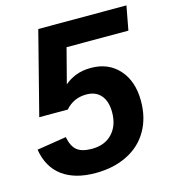

<svg xmlns="http://www.w3.org/2000/svg" viewBox="-105 -774 778 870"><g transform="rotate(-15 284.0 -339.0)"><path d="M485.4 -114.7Q451.2 -54.7 386.5 -22.5Q321.8 9.8 237.3 9.8Q140.1 9.8 81.8 -33.4Q23.4 -76.7 9.8 -160.6L147.9 -182.6Q156.7 -137.2 179.9 -118.9Q203.1 -100.6 249 -100.6Q310.1 -100.6 345 -137.9Q379.9 -175.3 379.9 -237.3Q379.9 -288.6 355.7 -316.9Q331.5 -345.2 287.6 -345.2Q227.5 -345.2 189 -300.8H55.2L154.3 -688H567.9L546.9 -575.2H256.8L214.4 -412.1Q234.9 -430.7 266.1 -443.4Q297.4 -456.1 338.9 -456.1Q420.4 -456.1 470 -400.9Q519.5 -345.7 519.5 -252.9Q519.5 -173.8 485.4 -114.7Z"/></g></svg>

Font: Arimo
Style: Bold Italic
Weight: 700
Italic angle: -12°
Designer: Steve Matteson
Foundry: Monotype Imaging Inc.
Version: Version 1.33